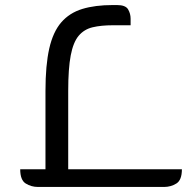

<svg xmlns="http://www.w3.org/2000/svg" viewBox="-20 -740 740 760"><path d="M427 -720H443Q477 -720 487 -703Q497 -686 497 -666V-640H427Q380 -640 346.5 -632Q313 -624 291.5 -598.5Q270 -573 260 -521Q250 -469 250 -380V-70H700Q700 -27 678 -13.5Q656 0 630 0H130Q104 0 82 -13.5Q60 -27 60 -70H160V-380Q160 -482 175 -548Q190 -614 222.5 -651.5Q255 -689 305.5 -704.5Q356 -720 427 -720Z"/></svg>

Font: Warnes
Style: Regular
Weight: 400
Designer: Eduardo Rodriguez Tunni
Foundry: Eduardo Rodriguez Tunni
Version: Version 1.002; ttfautohint (v1.8.4.7-5d5b);gftools[0.9.23]